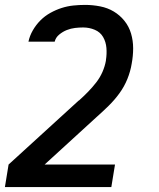

<svg xmlns="http://www.w3.org/2000/svg" viewBox="-29 -548 649 783"><path d="M425 215H-9L6 123L292 -138H293L294 -139Q313 -156 330.5 -174Q348 -192 363.5 -212Q379 -232 389 -255Q399 -278 403 -301V-303Q407 -328 405 -352.5Q403 -377 391.5 -397Q380 -417 357.5 -426.5Q335 -436 310 -436Q294 -436 277 -434Q260 -432 243.5 -425.5Q227 -419 212.5 -407Q198 -395 194 -378H87Q92 -402 105 -424.5Q118 -447 136 -465Q154 -483 176.5 -495.5Q199 -508 222.5 -515.5Q246 -523 270 -525.5Q294 -528 318 -528Q349 -528 379.5 -522Q410 -516 435 -501Q460 -486 478.5 -463Q497 -440 505.5 -411Q514 -382 514 -351Q514 -320 508 -288Q503 -257 490.5 -226Q478 -195 458 -167.5Q438 -140 413.5 -116Q389 -92 363 -69L153 123H440Z"/></svg>

Font: Iosevka SmBd Ex Obl
Style: Regular
Weight: 600
Width: 7
Italic angle: -9°
Monospace: yes
Designer: Belleve Invis
Foundry: Belleve Invis
Version: Version 32.5.0; ttfautohint (v1.8.4)